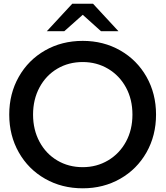

<svg xmlns="http://www.w3.org/2000/svg" viewBox="-20 -1009 896 1039"><path d="M233.3 -840 371.1 -988.9H483.3L621.1 -840H526.7L427.8 -928.9L327.8 -840ZM824.4 -388.9Q824.4 -275.6 772.8 -184.4Q721.1 -93.3 630.6 -41.7Q540 10 427.8 10Q314.4 10 223.9 -41.7Q133.3 -93.3 81.7 -184.4Q30 -275.6 30 -388.9Q30 -502.2 81.7 -593.3Q133.3 -684.4 223.9 -736.1Q314.4 -787.8 427.8 -787.8Q540 -787.8 630.6 -736.1Q721.1 -684.4 772.8 -593.3Q824.4 -502.2 824.4 -388.9ZM696.7 -388.9Q696.7 -471.1 661.7 -535.6Q626.7 -600 565 -636.7Q503.3 -673.3 427.8 -673.3Q351.1 -673.3 290 -637.2Q228.9 -601.1 193.9 -536.1Q158.9 -471.1 158.9 -388.9Q158.9 -306.7 193.9 -241.7Q228.9 -176.7 290 -140.6Q351.1 -104.4 427.8 -104.4Q503.3 -104.4 565 -141.1Q626.7 -177.8 661.7 -242.2Q696.7 -306.7 696.7 -388.9Z"/></svg>

Font: Paperlogy 6 SemiBold
Style: Regular
Weight: 600
Designer: redesigned by Lee Juim, glyphs from Gmarket Sans & Montserrat
Foundry: PT&
Version: Version 1.001